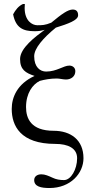

<svg xmlns="http://www.w3.org/2000/svg" viewBox="-20 -718 466 966"><path d="M205 -568C157 -533 81 -476 81 -421C81 -368 108 -351 154 -336C67 -296 39 -229 39 -170C39 -86 82 6 258 6C323 6 368 28 368 78C368 134 337 188 302 188C282 188 262 185 244 176C224 167 207 159 188 159C167 159 152 170 152 188C152 221 187 228 229 228C335 228 400 154 400 78C400 -14 336 -60 250 -60C135 -60 111 -123 111 -179C111 -249 144 -293 180 -311C206 -318 234 -323 266 -323C280 -323 297 -318 312 -318C337 -318 359 -333 359 -360C359 -377 346 -388 329 -388C299 -388 266 -358 212 -358C182 -358 152 -380 152 -435C152 -474 196 -526 261 -579C322 -598 373 -616 373 -641C373 -659 365 -670 346 -670C322 -670 291 -648 238 -604C207 -591 191 -591 168 -591C141 -591 104 -614 104 -678C104 -685 105 -692 105 -698H96C73 -688 58 -668 46 -646C59 -579 95 -561 153 -561C173 -561 183 -562 205 -568Z"/></svg>

Font: Libertinus Serif
Style: Regular
Weight: 400
Designer: Philipp H. Poll
Foundry: Khaled Hosny
Version: Version 6.2